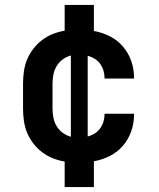

<svg xmlns="http://www.w3.org/2000/svg" viewBox="-20 -648 640 775"><path d="M241 107V4Q216 0 192.5 -9.5Q169 -19 149.5 -34Q130 -49 114.5 -69Q99 -89 89.5 -112Q80 -135 76.5 -160Q73 -185 73 -210V-310Q73 -335 76.5 -360Q80 -385 89.5 -408Q99 -431 114.5 -451Q130 -471 149.5 -486Q169 -501 192.5 -510.5Q216 -520 241 -524V-628H359V-523Q393 -517 423.5 -501.5Q454 -486 476 -460.5Q498 -435 509.5 -402.5Q521 -370 521 -336V-331H402V-333Q402 -349 397.5 -363.5Q393 -378 384 -390.5Q375 -403 362 -411Q349 -419 334 -423V-97Q349 -101 362 -109Q375 -117 384 -129.5Q393 -142 397.5 -156.5Q402 -171 402 -187V-189H521V-184Q521 -150 509.5 -117.5Q498 -85 476 -59.5Q454 -34 423.5 -18.5Q393 -3 359 3V107ZM266 -96V-424Q248 -419 233 -408Q218 -397 208.5 -381Q199 -365 195.5 -346.5Q192 -328 192 -310V-210Q192 -192 195.5 -173.5Q199 -155 208.5 -139Q218 -123 233 -112Q248 -101 266 -96Z"/></svg>

Font: R Plex Mono
Style: Bold
Weight: 700
Monospace: yes
Designer: Belleve Invis
Foundry: Belleve Invis
Version: Version 31.8.0